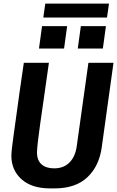

<svg xmlns="http://www.w3.org/2000/svg" viewBox="-20 -1034 649 1064"><path d="M257 10Q156 10 99.5 -40.5Q43 -91 43 -171Q43 -184 46 -212.5Q49 -241 55.5 -285.5Q62 -330 70 -390Q78 -450 88.5 -524Q99 -598 112 -686H251Q234 -565 222 -482Q210 -399 202.5 -346Q195 -293 191.5 -262.5Q188 -232 186.5 -216Q185 -200 185 -190Q185 -145 210.5 -123Q236 -101 280 -101Q333 -101 365 -133.5Q397 -166 405 -222L470 -686H609L544 -219Q530 -114 464.5 -52Q399 10 283 10ZM220 -937 231 -1014H584L573 -937ZM550 -765H411L428 -889H567ZM335 -765H196L213 -889H352Z"/></svg>

Font: Chivo Mono SemiBold
Style: Italic
Weight: 600
Italic angle: -8.05°
Monospace: yes
Version: Version 1.008